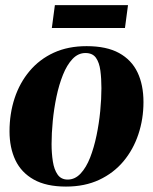

<svg xmlns="http://www.w3.org/2000/svg" viewBox="-20 -692 578 726"><path d="M307.5 -517.5Q383 -517.5 430.2 -491.5Q477.5 -465.5 500 -418.2Q522.5 -371 522.5 -306Q522.5 -242 503.2 -184.2Q484 -126.5 446.8 -82Q409.5 -37.5 355 -12Q300.5 13.5 229.5 13.5Q155 13.5 107.8 -13Q60.5 -39.5 38.2 -86.5Q16 -133.5 16 -195.5Q16 -262 35.2 -320.5Q54.5 -379 92 -423.5Q129.5 -468 183.5 -492.8Q237.5 -517.5 307.5 -517.5ZM303 -491.5Q275.5 -491.5 254.2 -469Q233 -446.5 218 -409Q203 -371.5 193.5 -326.2Q184 -281 179.5 -234.2Q175 -187.5 175 -147.5Q175 -113 179.8 -82Q184.5 -51 197.8 -32Q211 -13 236 -13Q263.5 -13 284.8 -35.8Q306 -58.5 320.8 -96.2Q335.5 -134 345 -179.8Q354.5 -225.5 359 -272Q363.5 -318.5 363.5 -358.5Q363.5 -395 359.5 -425.2Q355.5 -455.5 342.8 -473.5Q330 -491.5 303 -491.5ZM187.5 -672.5H464L452.5 -586H176Z"/></svg>

Font: Merriweather 144pt ExtraBold
Style: Italic
Weight: 800
Italic angle: -7.8°
Version: Version 2.101